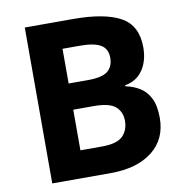

<svg xmlns="http://www.w3.org/2000/svg" viewBox="-80 -790 832 866"><g transform="rotate(-10 336.0 -357.0)"><path d="M90 -714H312Q455 -714 528 -674Q601 -634 601 -533Q601 -472 572.5 -430Q544 -388 491 -379V-374Q527 -367 556 -349Q585 -331 602 -297Q619 -263 619 -207Q619 -110 549 -55Q479 0 357 0H90ZM241 -431H329Q395 -431 420.5 -452Q446 -473 446 -513Q446 -554 416 -572Q386 -590 321 -590H241ZM241 -311V-125H340Q408 -125 435 -151.5Q462 -178 462 -222Q462 -262 434.5 -286.5Q407 -311 335 -311Z"/></g></svg>

Font: Noto IKEA Arabic
Style: Bold
Weight: 700
Designer: Monotype Design Team
Foundry: Monotype Imaging Inc.
Version: Version 1.200